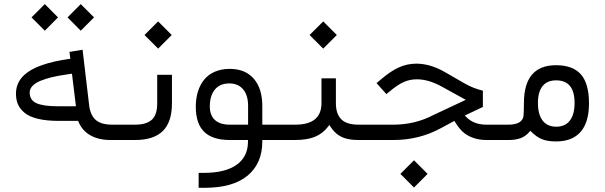

<svg xmlns="http://www.w3.org/2000/svg" viewBox="-20 -668 2886 916"><path d="M302.2 -585 365.2 -648.4 428.7 -585 365.2 -521.5ZM130.4 -585 193.8 -648.4 256.8 -585 193.8 -521.5ZM529.3 0H507.3Q451.2 0 411.9 -22Q372.6 -43.9 354.5 -86.9L352.5 -91.3H347.7H260.3Q202.1 -91.3 161.4 -101.1Q120.6 -110.8 98.1 -129.2Q75.7 -147.5 65.9 -169.7Q56.2 -191.9 56.2 -220.7Q56.2 -263.2 81.3 -294.7Q106.4 -326.2 154.5 -347.2Q202.6 -368.2 276.9 -381.8L308.1 -386.7L315.4 -387.7L314.5 -395L311.5 -420.4L374 -430.7L406.2 -158.2V-157.7Q414.6 -111.8 440.9 -92.5Q467.3 -73.2 512.7 -73.2H529.8Q535.6 -73.2 539.1 -64.2Q542.5 -55.2 542.5 -40V-34.7Q542.5 -19 539.1 -9.5Q535.6 0 529.3 0ZM341.3 -169.4 324.2 -309.1 323.2 -316.4 315.9 -315.4 287.6 -311Q253.9 -306.2 225.8 -299.3Q197.8 -292.5 173.3 -282.5Q148.9 -272.5 135.3 -258.3Q121.6 -244.1 121.6 -227.1Q121.6 -189.9 154.3 -175.5Q187 -161.1 252.9 -161.1H334H342.3Z M525.4 -73.2H624Q677.7 -73.2 703.9 -96.4Q730 -119.6 730 -174.8V-311H800.3V-174.3Q800.3 -85.9 756.8 -43Q713.4 0 623.5 0H525.4Q512.7 0 512.7 -34.7V-40Q512.7 -50.3 514.2 -57.6Q515.6 -64.9 518.6 -69.1Q521.5 -73.2 525.4 -73.2ZM669.4 -501 734.4 -565.9 799.3 -501 734.4 -436Z M1307.1 0H1238.8H1231.4V7.3Q1231.4 111.3 1161.4 169.7Q1091.3 228 956.5 228H927.7V156.7H953.6Q1053.7 156.7 1108.2 118.7Q1162.6 80.6 1163.1 8.3V7.3V0H1155.8H1076.7Q994.1 0 954.1 -39.1Q914.1 -78.1 914.1 -158.2Q914.1 -198.2 924.3 -231.2Q934.6 -264.2 954.3 -288.3Q974.1 -312.5 1005.1 -325.9Q1036.1 -339.4 1076.2 -339.4Q1149.9 -339.4 1190.7 -292.5Q1231.4 -245.6 1231.4 -162.6V-80.6V-73.2H1238.8H1307.1Q1313.5 -73.2 1316.9 -64.2Q1320.3 -55.2 1320.3 -40V-34.7Q1320.3 -18.6 1316.9 -9.3Q1313.5 0 1307.1 0ZM981 -160.2Q981 -117.7 1005.4 -95.5Q1029.8 -73.2 1076.2 -73.2H1156.2H1163.6V-80.6V-163.1Q1163.6 -214.4 1139.6 -242.2Q1115.7 -270 1074.2 -270Q1028.8 -270 1004.9 -240.5Q981 -210.9 981 -160.2Z M1700.7 0H1691.4Q1670.4 0 1653.1 -2.4Q1635.7 -4.9 1621.8 -9.8Q1607.9 -14.6 1596.2 -22.5Q1584.5 -30.3 1575 -40.3Q1565.4 -50.3 1557.1 -63L1551.3 -71.8L1544.9 -63.5Q1520 -30.8 1482.7 -15.4Q1445.3 0 1386.2 0H1303.2Q1290.5 0 1290.5 -34.7V-40Q1290.5 -50.3 1292 -57.6Q1293.5 -64.9 1296.4 -69.1Q1299.3 -73.2 1303.2 -73.2H1388.7Q1513.7 -73.2 1513.7 -175.8V-294.4H1582.5V-175.8Q1582.5 -124.5 1608.2 -98.9Q1633.8 -73.2 1690.9 -73.2H1701.2Q1707 -73.2 1710.4 -64.2Q1713.9 -55.2 1713.9 -40V-34.7Q1713.9 -19 1710.4 -9.5Q1707 0 1700.7 0ZM1457 -501 1522 -565.9 1586.9 -501 1522 -436Z M1890.1 161.6 1955.1 96.7 2020 161.6 1955.1 226.6ZM2359.9 0H2302.7Q2263.7 0 2234.1 -11.5Q2204.6 -22.9 2186.3 -40.5Q2168 -58.1 2151.4 -85.4L2147.5 -91.3L2141.6 -87.9L2083.5 -56.6Q1980 0 1856.4 0H1697.3Q1684.6 0 1684.6 -34.7V-40Q1684.6 -50.3 1686 -57.6Q1687.5 -64.9 1690.4 -69.1Q1693.4 -73.2 1697.3 -73.2H1855.5Q1960 -73.2 2047.4 -119.1L2189 -185.5L2202.1 -191.9L2189.5 -198.7L2090.3 -253.4Q2025.9 -289.6 1969.2 -289.6Q1937 -289.6 1910.2 -278.3Q1883.3 -267.1 1852.5 -242.7L1823.2 -219.2L1776.4 -271.5L1800.8 -292Q1845.2 -329.6 1884 -346.9Q1922.9 -364.3 1966.3 -364.3Q2032.7 -364.3 2102.5 -324.2L2194.8 -271Q2237.8 -246.1 2283.7 -235.4V-157.7L2207.5 -121.6L2206.5 -121.1L2197.8 -116.7L2204.6 -109.4Q2223.6 -90.8 2247.3 -82Q2271 -73.2 2301.3 -73.2H2359.9Q2366.2 -73.2 2369.4 -64.2Q2372.6 -55.2 2372.6 -40V-34.7Q2372.6 0 2359.9 0Z M2356 -73.2H2404.3Q2475.1 -73.2 2478 -119.1Q2479.5 -142.1 2479.5 -175.8Q2479.5 -356.9 2632.8 -356.9Q2712.9 -356.9 2751.5 -313Q2790 -269 2790 -174.8Q2790 -85 2750.2 -39.1Q2710.4 6.8 2632.8 6.8Q2591.8 6.8 2565.7 -3.9Q2539.6 -14.6 2515.6 -38.6L2509.8 -43.9L2504.9 -38.1Q2487.8 -18.1 2464.1 -9Q2440.4 0 2405.3 0H2356Q2343.3 0 2343.3 -34.7V-40Q2343.3 -50.3 2344.7 -57.6Q2346.2 -64.9 2349.1 -69.1Q2352.1 -73.2 2356 -73.2ZM2721.2 -176.8Q2721.2 -284.7 2633.3 -284.7Q2590.3 -284.7 2568.4 -257.1Q2546.4 -229.5 2546.4 -176.8Q2546.4 -122.1 2568.8 -92.8Q2591.3 -63.5 2633.8 -63.5Q2676.3 -63.5 2698.7 -92.8Q2721.2 -122.1 2721.2 -176.8Z"/></svg>

Font: Shabnam Light FD-WOL
Style: Light-FD-WOL
Weight: 300
Foundry: DejaVu fonts team - Redesigned by Saber Rastikerdar - Based on Vazir font
Version: Version 5.0.0